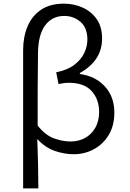

<svg xmlns="http://www.w3.org/2000/svg" viewBox="-20 -827 707 1046"><path d="M106 199.2V-553.2Q106 -626 130.1 -683.3Q154.3 -740.7 203.6 -773.9Q252.9 -807.1 328.1 -807.1Q381.8 -807.1 429.4 -786.1Q477.1 -765.1 506.6 -723.1Q536.1 -681.2 536.1 -617.2Q536.1 -555.7 505.1 -508.8Q474.1 -461.9 415 -429.2V-423.8Q500.5 -412.1 551.8 -355.7Q603 -299.3 603 -213.9Q603 -142.1 572 -91.3Q541 -40.5 490.7 -13.7Q440.4 13.2 382.8 13.2Q329.6 13.2 277.6 -5.1Q225.6 -23.4 183.1 -69.8Q186 -2 187.3 64Q188.5 129.9 189 199.2ZM365.2 -56.2Q408.2 -56.2 443.4 -75.4Q478.5 -94.7 499.3 -131.1Q520 -167.5 520 -217.8Q520 -285.6 479.2 -330.8Q438.5 -376 355 -376Q341.3 -376 326.9 -374Q312.5 -372.1 298.8 -369.1L286.1 -433.1Q347.2 -445.3 384.5 -473.6Q421.9 -502 439 -538.3Q456.1 -574.7 456.1 -610.8Q456.1 -675.3 418.5 -707.8Q380.9 -740.2 330.1 -740.2Q264.6 -740.2 226.3 -689.2Q188 -638.2 187 -537.1Q185.5 -438 185.3 -339.6Q185.1 -241.2 185.1 -143.1Q225.6 -91.3 272.7 -73.7Q319.8 -56.2 365.2 -56.2Z"/></svg>

Font: Shanggu Mono N
Style: Regular
Weight: 350
Designer: GuiWonder
Version: Version 1.021